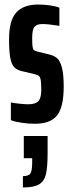

<svg xmlns="http://www.w3.org/2000/svg" viewBox="-20 -538 316 847"><path d="M28 -8V-86Q43 -83 66 -80.5Q89 -78 105 -78Q136 -78 149 -91.5Q162 -105 162 -142Q162 -172 159.5 -185.5Q157 -199 151 -203.5Q145 -208 132 -211L77 -224Q54 -229 42 -242.5Q30 -256 25 -284.5Q20 -313 20 -365Q20 -447 51.5 -482.5Q83 -518 149 -518Q173 -518 199 -514.5Q225 -511 242 -504V-424Q191 -432 168 -432Q142 -432 132 -419.5Q122 -407 122 -372Q122 -344 123.5 -332.5Q125 -321 130 -317Q135 -313 147 -310L196 -298Q218 -293 231.5 -281.5Q245 -270 253 -240.5Q261 -211 261 -156Q261 -65 231.5 -28.5Q202 8 134 8Q105 8 75 3.5Q45 -1 28 -8ZM122 179V160H85V62H190V138Q190 200 182.5 231Q175 262 152 275.5Q129 289 81 289V239Q107 239 114.5 226.5Q122 214 122 179Z"/></svg>

Font: Saira Ultra Condensed
Style: Bold
Weight: 700
Width: 1
Designer: Hector Gatti with collaboration of the Omnibus-Type team
Foundry: Omnibus-Type
Version: Version 1.001; ttfautohint (v1.8)